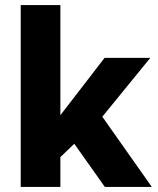

<svg xmlns="http://www.w3.org/2000/svg" viewBox="-20 -740 624 760"><path d="M62 0V-720H219V-284L394 -511H575L385 -278L581 0H395L274 -171L219 -118V0Z"/></svg>

Font: Chivo Medium
Style: Bold
Weight: 700
Version: Version 2.002